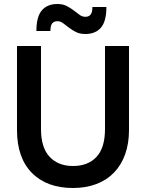

<svg xmlns="http://www.w3.org/2000/svg" viewBox="-20 -930 730 960"><path d="M345 10Q214 10 139.5 -65.5Q65 -141 65 -280V-700H185V-285Q185 -192 228 -146Q271 -100 345 -100Q420 -100 462.5 -145.5Q505 -191 505 -285V-700H625V-280Q625 -212 605.5 -158Q586 -104 549.5 -66.5Q513 -29 461 -9.5Q409 10 345 10ZM407 -760Q379 -760 359.5 -770Q340 -780 324.5 -792Q309 -804 295.5 -814Q282 -824 267 -824Q250 -824 241 -813Q232 -802 232 -775H162Q162 -847 189.5 -878.5Q217 -910 267 -910Q294 -910 313.5 -900Q333 -890 348.5 -878Q364 -866 377.5 -856Q391 -846 407 -846Q424 -846 433 -857Q442 -868 442 -895H512Q512 -823 484.5 -791.5Q457 -760 407 -760Z"/></svg>

Font: PT Root UI Bold
Style: Regular
Weight: 700
Designer: Vitaly Kuzmin
Foundry: ParaType Ltd.
Version: Version 2.000G